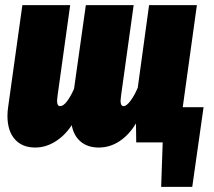

<svg xmlns="http://www.w3.org/2000/svg" viewBox="-20 -554 833 747"><path d="M772 -137 728 173H607L613 0H510L509 -74Q483 -30 445.5 -5Q408 20 364 20Q322 20 294.5 -2.5Q267 -25 259 -67Q233 -27 195.5 -3.5Q158 20 117 20Q66 20 37.5 -12.5Q9 -45 9 -103Q9 -121 12 -140L67 -534H253L204 -182L202 -162Q202 -141 214 -141Q226 -141 240 -159Q254 -177 268 -208L314 -534H500L451 -182L449 -162Q449 -141 461 -141Q472 -141 487.5 -161.5Q503 -182 516 -213L560 -534H746L691 -137Z"/></svg>

Font: Fira Sans Condensed Black
Style: Italic
Weight: 900
Width: 3
Italic angle: -8°
Designer: Carrois Corporate & Edenspiekermann AG
Foundry: Carrois Corporate GbR & Edenspiekermann AG
Version: Version 4.203